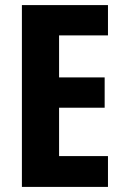

<svg xmlns="http://www.w3.org/2000/svg" viewBox="-20 -734 487 754"><path d="M404 0H66V-714H404V-595H212V-430H391V-311H212V-121H404Z"/></svg>

Font: Noto Sans Display Condensed
Style: Bold
Weight: 700
Width: 3
Designer: Monotype Design Team
Foundry: Monotype Imaging Inc.
Version: Version 2.003